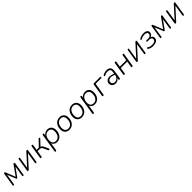

<svg xmlns="http://www.w3.org/2000/svg" viewBox="872 -3176 6044 6044"><g transform="rotate(-45 3893.5 -154.0)"><path d="M74 6C90 6 101 -1 104 -22L160 -380L278 -90C283 -79 289 -73 300 -73C311 -73 317 -78 323 -87L528 -372L474 -27C471 -6 478 6 496 6C513 6 525 -2 527 -22L598 -461C600 -482 592 -490 573 -490C554 -490 547 -482 540 -472L307 -143L179 -468C173 -481 166 -490 148 -490C127 -490 122 -477 120 -464L50 -27C48 -6 54 6 74 6Z M721 6C739 6 749 -3 758 -13L1105 -395L1047 -27C1044 -6 1051 6 1072 6C1089 6 1099 -3 1102 -22L1172 -461C1175 -478 1170 -492 1148 -492C1130 -492 1120 -482 1111 -472L763 -89L822 -458C825 -479 818 -492 798 -492C781 -492 770 -483 767 -464L697 -24C694 -9 698 6 721 6Z M1299 6C1318 6 1330 -3 1332 -22L1365 -226H1450C1503 -226 1532 -210 1561 -149L1623 -12C1639 22 1693 4 1676 -34L1618 -161C1591 -219 1563 -249 1531 -262L1705 -446C1733 -476 1692 -508 1666 -480L1470 -276H1373L1402 -458C1405 -479 1395 -492 1375 -492C1356 -492 1345 -483 1342 -463L1273 -28C1270 -6 1279 6 1299 6Z M1766 186C1787 186 1798 177 1801 157L1842 -99C1869 -26 1933 8 2008 8C2165 8 2251 -128 2251 -286C2251 -414 2176 -494 2062 -494C1986 -494 1926 -459 1889 -402L1898 -456C1901 -478 1892 -492 1873 -492C1853 -492 1841 -481 1838 -461L1741 151C1737 174 1747 186 1766 186ZM2004 -43C1915 -43 1862 -97 1862 -200C1862 -333 1927 -442 2046 -442C2136 -442 2189 -388 2189 -285C2189 -152 2124 -43 2004 -43Z M2556 8C2712 8 2805 -124 2805 -283C2805 -414 2727 -494 2603 -494C2447 -494 2354 -362 2354 -203C2354 -71 2431 8 2556 8ZM2558 -43C2469 -43 2416 -97 2416 -200C2416 -333 2481 -442 2600 -442C2690 -442 2743 -388 2743 -285C2743 -152 2678 -43 2558 -43Z M3111 8C3267 8 3360 -124 3360 -283C3360 -414 3282 -494 3158 -494C3002 -494 2909 -362 2909 -203C2909 -71 2986 8 3111 8ZM3113 -43C3024 -43 2971 -97 2971 -200C2971 -333 3036 -442 3155 -442C3245 -442 3298 -388 3298 -285C3298 -152 3233 -43 3113 -43Z M3445 186C3466 186 3477 177 3480 157L3521 -99C3548 -26 3612 8 3687 8C3844 8 3930 -128 3930 -286C3930 -414 3855 -494 3741 -494C3665 -494 3605 -459 3568 -402L3577 -456C3580 -478 3571 -492 3552 -492C3532 -492 3520 -481 3517 -461L3420 151C3416 174 3426 186 3445 186ZM3683 -43C3594 -43 3541 -97 3541 -200C3541 -333 3606 -442 3725 -442C3815 -442 3868 -388 3868 -285C3868 -152 3803 -43 3683 -43Z M4056 6C4077 6 4089 -4 4092 -26L4157 -434H4401C4420 -434 4432 -445 4432 -464C4432 -477 4422 -485 4404 -485H4135C4115 -485 4103 -475 4099 -454L4032 -31C4028 -7 4038 6 4056 6Z M4612 8C4672 8 4735 -19 4769 -78L4761 -29C4758 -7 4767 6 4785 6C4804 6 4816 -4 4819 -24L4862 -296C4881 -418 4829 -494 4703 -494C4645 -494 4584 -480 4536 -451C4496 -429 4522 -384 4558 -406C4601 -433 4647 -442 4698 -442C4786 -442 4819 -397 4805 -313L4795 -248L4729 -269C4550 -328 4454 -237 4454 -136C4454 -50 4529 8 4612 8ZM4519 -139C4519 -210 4587 -282 4743 -221L4788 -204L4786 -191C4771 -96 4700 -41 4623 -41C4568 -41 4519 -74 4519 -139Z M5002 6C5021 6 5034 -3 5037 -23L5069 -225H5355L5324 -29C5321 -7 5329 6 5350 6C5369 6 5381 -3 5384 -23L5452 -456C5456 -478 5447 -492 5426 -492C5408 -492 5396 -482 5393 -462L5363 -276H5077L5106 -456C5109 -478 5100 -492 5079 -492C5061 -492 5049 -482 5046 -462L4977 -29C4974 -7 4982 6 5002 6Z M5577 6C5595 6 5605 -3 5614 -13L5961 -395L5903 -27C5900 -6 5907 6 5928 6C5945 6 5955 -3 5958 -22L6028 -461C6031 -478 6026 -492 6004 -492C5986 -492 5976 -482 5967 -472L5619 -89L5678 -458C5681 -479 5674 -492 5654 -492C5637 -492 5626 -483 5623 -464L5553 -24C5550 -9 5554 6 5577 6Z M6276 8C6409 8 6498 -36 6498 -145C6498 -194 6468 -234 6418 -249C6475 -266 6515 -310 6515 -377C6515 -446 6455 -494 6348 -494C6280 -494 6210 -478 6155 -443C6121 -424 6144 -377 6181 -399C6231 -431 6285 -443 6341 -443C6417 -443 6456 -414 6456 -369C6456 -307 6406 -270 6338 -270H6259C6240 -270 6229 -260 6229 -242C6229 -229 6239 -222 6256 -222H6339C6403 -222 6437 -191 6437 -145C6437 -68 6376 -42 6279 -42C6223 -42 6172 -54 6133 -86C6099 -111 6074 -65 6103 -43C6143 -9 6207 8 6276 8Z M6639 6C6655 6 6666 -1 6669 -22L6725 -380L6843 -90C6848 -79 6854 -73 6865 -73C6876 -73 6882 -78 6888 -87L7093 -372L7039 -27C7036 -6 7043 6 7061 6C7078 6 7090 -2 7092 -22L7163 -461C7165 -482 7157 -490 7138 -490C7119 -490 7112 -482 7105 -472L6872 -143L6744 -468C6738 -481 6731 -490 6713 -490C6692 -490 6687 -477 6685 -464L6615 -27C6613 -6 6619 6 6639 6Z M7286 6C7304 6 7314 -3 7323 -13L7670 -395L7612 -27C7609 -6 7616 6 7637 6C7654 6 7664 -3 7667 -22L7737 -461C7740 -478 7735 -492 7713 -492C7695 -492 7685 -482 7676 -472L7328 -89L7387 -458C7390 -479 7383 -492 7363 -492C7346 -492 7335 -483 7332 -464L7262 -24C7259 -9 7263 6 7286 6Z"/></g></svg>

Font: SN Pro Light
Style: Italic
Weight: 300
Italic angle: -8.99998°
Designer: Tobias Whetton
Foundry: Supernotes
Version: Version 1.001;Glyphs 3.2 (3249)